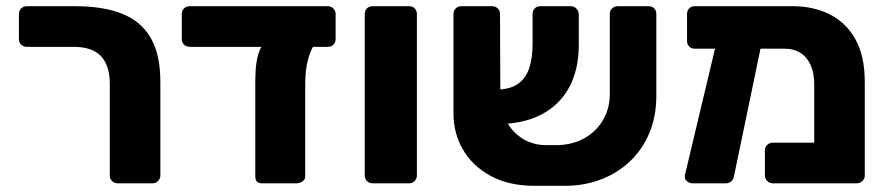

<svg xmlns="http://www.w3.org/2000/svg" viewBox="-20 -591 2862 619"><path d="M360 0Q349 0 341.5 -7Q334 -14 334 -25V-321Q334 -379 306 -409.5Q278 -440 217 -440H66Q56 -440 48.5 -447Q41 -454 41 -465V-546Q41 -557 48.5 -564Q56 -571 66 -571H222Q312 -571 373 -547Q434 -523 465.5 -469.5Q497 -416 497 -327V-25Q497 -15 489.5 -7.5Q482 0 472 0Z M825 0Q803 0 803 -22V-329Q803 -393 816.5 -427Q830 -461 860 -461H1020Q995 -461 979.5 -419.5Q964 -378 964 -318V-22Q964 -12 955 -6Q946 0 936 0ZM592 -440Q581 -440 573.5 -447Q566 -454 566 -465V-546Q566 -557 573.5 -564Q581 -571 592 -571H1037Q1047 -571 1054.5 -564Q1062 -557 1062 -546V-465Q1062 -455 1055.5 -447.5Q1049 -440 1037 -440Z M1181 0Q1170 0 1163 -7.5Q1156 -15 1156 -25V-546Q1156 -557 1163 -564Q1170 -571 1181 -571H1299Q1310 -571 1317 -564Q1324 -557 1324 -546V-25Q1324 -15 1317 -7.5Q1310 0 1299 0Z M1766 -123Q1820 -122 1860.5 -143.5Q1901 -165 1923.5 -203Q1946 -241 1946 -288V-547Q1946 -557 1953.5 -564Q1961 -571 1972 -571H2071Q2082 -571 2089 -564Q2096 -557 2096 -546V-283Q2096 -215 2073 -161Q2050 -107 2009 -69Q1968 -31 1913.5 -11Q1859 9 1796 8H1702Q1621 8 1562.5 -23.5Q1504 -55 1473 -108Q1442 -161 1442 -225V-546Q1442 -557 1449.5 -564Q1457 -571 1467 -571H1567Q1577 -571 1584.5 -564Q1592 -557 1592 -547L1593 -297Q1593 -213 1635.5 -168Q1678 -123 1742 -123ZM1576 -191V-302Q1623 -302 1649 -320Q1675 -338 1686 -371Q1697 -404 1697 -449V-545Q1697 -557 1704 -564Q1711 -571 1722 -571H1821Q1831 -571 1838.5 -563Q1846 -555 1846 -545V-447Q1846 -366 1814.5 -308.5Q1783 -251 1723 -220.5Q1663 -190 1576 -191Z M2511 -434H2220Q2209 -434 2202 -441Q2195 -448 2195 -459V-546Q2195 -557 2202 -564Q2209 -571 2220 -571H2536Q2602 -571 2654.5 -545Q2707 -519 2737.5 -465Q2768 -411 2768 -327V-25Q2768 -15 2760.5 -7.5Q2753 0 2742 0H2471Q2461 0 2453.5 -7.5Q2446 -15 2446 -25V-106Q2446 -117 2453.5 -124Q2461 -131 2471 -131H2605V-319Q2605 -356 2593 -382Q2581 -408 2560 -421Q2539 -434 2511 -434ZM2212 0Q2202 0 2194 -7.5Q2186 -15 2188 -26L2294 -471Q2296 -481 2303 -488Q2310 -495 2320 -494L2414 -493Q2425 -493 2433 -484Q2441 -475 2438 -464L2347 -26Q2346 -15 2338.5 -7.5Q2331 0 2321 0Z"/></svg>

Font: Rubik
Style: Bold
Weight: 700
Designer: Hubert and Fischer
Foundry: Hubert and Fischer
Version: Version 2.300;gftools[0.9.30]